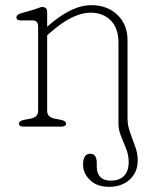

<svg xmlns="http://www.w3.org/2000/svg" viewBox="-20 -490 608 743"><path d="M438.5 -10V-324Q438.5 -381 408.5 -411Q378.5 -441 330 -441Q297 -441 257.8 -422Q218.5 -403 173.5 -363L162.5 -353V-61Q162.5 -36.5 191.5 -31L216.5 -26Q235.5 -22 235.5 -12Q235.5 0 218.5 0H70.5Q53.5 0 53.5 -12Q53.5 -22 72.5 -26L98.5 -31Q127.5 -36.5 127.5 -61V-387Q127.5 -411 106.5 -411H59.5Q43.5 -411 43.5 -423Q43.5 -433 59.5 -438L114.5 -454Q122 -456.5 130.5 -459.8Q139 -463 143.5 -463Q162.5 -463 162.5 -443V-386.5Q207 -426.5 250 -448.2Q293 -470 334 -470Q394.5 -470 434 -432.8Q473.5 -395.5 473.5 -334V-32Q473.5 -4.5 483.5 23Q493.5 50.5 503.2 77.2Q513 104 513 130Q513 176.5 482 204.8Q451 233 402.5 233Q355.5 233 328.5 207Q301.5 181 301.5 147Q301.5 105 329.5 105Q354.5 105 354.5 142V156Q354.5 180.5 368.2 195Q382 209.5 411 209Q442.5 208.5 460.2 190.2Q478 172 478 136.5Q478 110.5 468.2 85.8Q458.5 61 448.5 37Q438.5 13 438.5 -10Z"/></svg>

Font: Fraunces 9pt SuperSoft Thin
Style: Regular
Weight: 100
Version: Version 1.000;[b76b70a41]